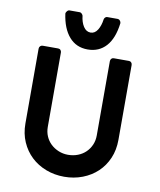

<svg xmlns="http://www.w3.org/2000/svg" viewBox="-101 -1032 934 1120"><g transform="rotate(10 366.0 -472.5)"><path d="M356 -122Q387 -122 414 -132.5Q441 -143 460.5 -162Q480 -181 491 -206.5Q502 -232 502 -262V-702Q502 -711 507.5 -717Q513 -723 521 -723H612Q620 -723 625.5 -717Q631 -711 631 -702V-259Q631 -199 610 -150Q589 -101 552 -66Q515 -31 464.5 -11.5Q414 8 356 8Q298 8 247.5 -11.5Q197 -31 160 -66Q123 -101 101.5 -150Q80 -199 80 -259V-702Q80 -711 86 -717Q92 -723 101 -723H192Q201 -723 206.5 -717Q212 -711 212 -702V-262Q212 -232 223 -206.5Q234 -181 253.5 -162.5Q273 -144 299.5 -133Q326 -122 356 -122ZM280 -953Q286 -953 291.5 -947.5Q297 -942 299 -936Q303 -898 319.5 -872.5Q336 -847 362 -847Q387 -847 403 -872.5Q419 -898 424 -936Q425 -942 430 -947.5Q435 -953 443 -953H503Q512 -953 518 -946Q524 -939 524 -931Q513 -840 471 -793.5Q429 -747 362 -747Q294 -747 252 -795.5Q210 -844 198 -931Q198 -937 204.5 -945Q211 -953 219 -953Z"/></g></svg>

Font: Stadtwerke
Style: Bold
Weight: 700
Designer: Santiago Orozco
Foundry: Typemade
Version: Version 1.003